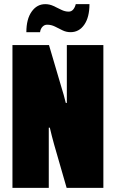

<svg xmlns="http://www.w3.org/2000/svg" viewBox="-20 -905 558 925"><path d="M107 -750Q107 -813 132.5 -849Q158 -885 198 -885Q219 -885 238 -876Q257 -867 275 -858Q293 -849 311 -849Q324 -849 332.5 -859Q341 -869 345 -885H411Q411 -822 386 -786Q361 -750 320 -750Q299 -750 281 -759Q263 -768 245 -777Q227 -786 207 -786Q194 -786 184.5 -776Q175 -766 173 -750ZM40 0V-688H216L277 -481Q282 -465 287 -447.5Q292 -430 297 -409H302V-688H478V0H301L241 -208Q235 -228 230 -249Q225 -270 220 -290H215V0Z"/></svg>

Font: Archivo ExtraCondensed Black
Style: Regular
Weight: 900
Width: 2
Designer: Hector Gatti
Foundry: Omnibus-Type
Version: Version 2.001; ttfautohint (v1.8.3)